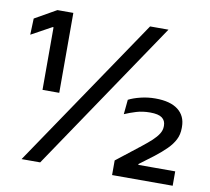

<svg xmlns="http://www.w3.org/2000/svg" viewBox="-73 -721 876 802"><g transform="rotate(10 365.0 -319.5)"><path d="M175 -300H104V-565.5H100L13.5 -518L16 -587L107.5 -639H175ZM147 0H68L500.5 -639H578.5ZM709 0H452V-62L553.5 -141.5Q576.5 -159.5 593.5 -175.2Q610.5 -191 620 -206.2Q629.5 -221.5 629.5 -237.5V-241Q629.5 -262 614.2 -273.5Q599 -285 563.5 -285Q531.5 -285 505.2 -277Q479 -269 456 -259L462 -321Q482 -331.5 512.5 -339Q543 -346.5 575 -346.5Q638.5 -346.5 671.5 -320.8Q704.5 -295 704.5 -249V-243.5Q704.5 -216.5 693.5 -194.8Q682.5 -173 662.2 -152.8Q642 -132.5 613 -110L552.5 -64.5V-49.5L520 -61H709Z"/></g></svg>

Font: Anek Kannada Medium Medium
Style: Regular
Weight: 500
Version: Version 1.003